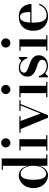

<svg xmlns="http://www.w3.org/2000/svg" viewBox="1152 -1950 808 3152"><g transform="rotate(-90 1556.0 -374.0)"><path d="M252 9.5Q199 9.5 151.5 -19Q104 -47.5 74.2 -101Q44.5 -154.5 44.5 -229.5Q44.5 -304.5 74.2 -358.2Q104 -412 151.5 -440.8Q199 -469.5 252 -469.5Q313 -469.5 353.5 -429Q394 -388.5 410.5 -318V-730.5H343.5V-750H531V-19.5H597.5V0H410.5V-141Q394 -70.5 353.5 -30.5Q313 9.5 252 9.5ZM280 -20.5Q312.5 -20.5 342.5 -44.8Q372.5 -69 391.5 -115.5Q410.5 -162 410.5 -229.5Q410.5 -297 391.5 -344Q372.5 -391 342.5 -415.2Q312.5 -439.5 280 -439.5Q247.5 -439.5 225.2 -415.8Q203 -392 192 -345.5Q181 -299 181 -229.5Q181 -160 192 -113.8Q203 -67.5 225.2 -44Q247.5 -20.5 280 -20.5Z M787 -608Q755.5 -608 733.8 -629.8Q712 -651.5 712 -683.5Q712 -714.5 733.8 -736.5Q755.5 -758.5 787 -758.5Q818.5 -758.5 840.2 -736.5Q862 -714.5 862 -683.5Q862 -651.5 840.5 -629.8Q819 -608 787 -608ZM847 -460V-19.5H913.5V0H660.5V-19.5H727V-440.5H660.5V-460Z M1488.5 -460V-440.5H1423.5L1241 10H1199L1014 -440.5H953V-460H1223V-440.5H1146L1268 -112.5L1400.5 -440.5H1310.5V-460Z M1663 -608Q1631.5 -608 1609.8 -629.8Q1588 -651.5 1588 -683.5Q1588 -714.5 1609.8 -736.5Q1631.5 -758.5 1663 -758.5Q1694.5 -758.5 1716.2 -736.5Q1738 -714.5 1738 -683.5Q1738 -651.5 1716.5 -629.8Q1695 -608 1663 -608ZM1723 -460V-19.5H1789.5V0H1536.5V-19.5H1603V-440.5H1536.5V-460Z M1862 10V-143H1882Q1893 -104 1916.8 -74.2Q1940.5 -44.5 1973 -27.8Q2005.5 -11 2044.5 -11Q2073 -11 2097 -19.2Q2121 -27.5 2135.5 -44Q2150 -60.5 2150 -85.5Q2150 -114 2130 -130.8Q2110 -147.5 2078.8 -158.8Q2047.5 -170 2012.5 -181.8Q1977.5 -193.5 1946 -211Q1914.5 -228.5 1894.5 -257Q1874.5 -285.5 1874.5 -332Q1874.5 -368.5 1891.5 -399.5Q1908.5 -430.5 1941.2 -449.8Q1974 -469 2021 -469Q2055.5 -469 2083.5 -457.8Q2111.5 -446.5 2133.5 -428.5L2179 -469.5H2196V-330H2176.5Q2167.5 -360.5 2147 -387.2Q2126.5 -414 2095.2 -431.2Q2064 -448.5 2022 -448.5Q1999 -448.5 1980.2 -440.5Q1961.5 -432.5 1950 -418.5Q1938.5 -404.5 1938.5 -385Q1938.5 -359.5 1959.2 -343.5Q1980 -327.5 2012.5 -315.5Q2045 -303.5 2081.5 -291.2Q2118 -279 2150.5 -261Q2183 -243 2203.5 -214.8Q2224 -186.5 2224 -142.5Q2224 -93.5 2200 -59.5Q2176 -25.5 2136.8 -7.8Q2097.5 10 2051.5 10Q2015 10 1983.2 -2.2Q1951.5 -14.5 1926.5 -36L1879 10Z M2426.5 -608Q2395 -608 2373.2 -629.8Q2351.5 -651.5 2351.5 -683.5Q2351.5 -714.5 2373.2 -736.5Q2395 -758.5 2426.5 -758.5Q2458 -758.5 2479.8 -736.5Q2501.5 -714.5 2501.5 -683.5Q2501.5 -651.5 2480 -629.8Q2458.5 -608 2426.5 -608ZM2486.5 -460V-19.5H2553V0H2300V-19.5H2366.5V-440.5H2300V-460Z M2863 10Q2795.5 10 2742.2 -18.2Q2689 -46.5 2658 -100Q2627 -153.5 2627 -230Q2627 -306.5 2656.5 -360Q2686 -413.5 2738 -441.5Q2790 -469.5 2858 -469.5Q2931 -469.5 2976.8 -440.2Q3022.5 -411 3044.2 -363.2Q3066 -315.5 3066 -261H2694V-281H2934.5Q2934 -308.5 2932 -338.2Q2930 -368 2922.5 -393.5Q2915 -419 2899.8 -434.8Q2884.5 -450.5 2858 -450.5Q2828.5 -450.5 2809.5 -433.2Q2790.5 -416 2779.8 -386Q2769 -356 2764.8 -317.5Q2760.5 -279 2760.5 -236Q2760.5 -189.5 2765.8 -149.2Q2771 -109 2784 -78.5Q2797 -48 2820.2 -30.5Q2843.5 -13 2879.5 -13Q2944.5 -13 2987.8 -47.2Q3031 -81.5 3050 -134H3071.5Q3052 -72.5 3000.8 -31.2Q2949.5 10 2863 10Z"/></g></svg>

Font: Bodoni Moda 11pt SemiBold
Style: Regular
Weight: 600
Designer: Owen Earl
Foundry: indestructible type
Version: Version 2.004